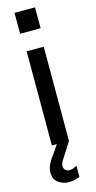

<svg xmlns="http://www.w3.org/2000/svg" viewBox="-138 -737 486 977"><g transform="rotate(-15 105.0 -249.0)"><path d="M60 0V-496H150V0ZM51 -591V-701H159V-591ZM96 203Q66 203 41.5 185.5Q17 168 17 131Q17 109 28.5 86.5Q40 64 57 43L116 -44L150 0L98 82Q85 100 85 115Q85 129 93.5 137Q102 145 115 145Q130 145 154 132V191Q124 203 96 203Z"/></g></svg>

Font: HostGroteskRegular
Style: Regular
Weight: 400
Designer: Doukan Karapınar based on Poppins by Indian Type Foundry, Jonny Pinhorn
Foundry: Element Type
Version: Version 1.001; ttfautohint (v1.8.4.7-5d5b)